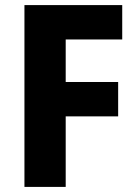

<svg xmlns="http://www.w3.org/2000/svg" viewBox="-20 -734 540 754"><path d="M238 0H76V-714H460V-579H238V-412H444V-277H238Z"/></svg>

Font: Noto Sans Arabic SemCond ExtBd
Style: Regular
Weight: 800
Width: 4
Designer: Monotype Design Team, Nadine Chahine, Nizar Qandah and Khaled Hosny
Foundry: Monotype Imaging Inc.
Version: Version 2.012; ttfautohint (v1.8.4.7-5d5b)